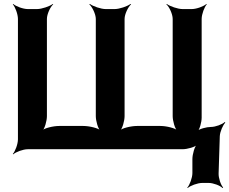

<svg xmlns="http://www.w3.org/2000/svg" viewBox="-20 -757 1163 974"><path d="M168 -711H121C97 -711 60 -725 47 -737L45 -735C57 -722 71 -685 71 -661V-50C71 -26 57 11 45 24L47 26C60 14 97 0 121 0H906C930 0 970 -11 982 -24L980 -26C967 -14 956 26 956 50V121C956 145 942 182 930 195L932 197C945 185 982 171 1006 171H1039C1061 171 1097 184 1109 197L1112 194C1100 182 1088 145 1089 123L1095 -66C1096 -89 1111 -123 1123 -135L1120 -138C1108 -126 1073 -113 1050 -113C1028 -113 990 -103 978 -91L981 -88C993 -100 1003 -138 1003 -160V-661C1003 -685 1017 -722 1029 -735L1027 -737C1014 -725 977 -711 953 -711H906C882 -711 842 -725 826 -737L824 -735C839 -722 856 -685 856 -661V-168C856 -144 867 -104 880 -92L882 -94C870 -107 824 -118 794 -118H675C645 -118 598 -107 586 -94L588 -92C601 -104 612 -144 612 -168V-661C612 -685 630 -722 645 -735L642 -737C626 -725 586 -711 562 -711H516C492 -711 452 -725 436 -737L433 -735C448 -722 466 -685 466 -661V-168C466 -144 477 -104 490 -92L492 -94C480 -107 433 -118 403 -118H280C250 -118 204 -107 192 -94L194 -92C207 -104 218 -144 218 -168V-661C218 -685 235 -722 250 -735L248 -737C232 -725 192 -711 168 -711Z"/></svg>

Font: Asimov
Style: EdgeWide
Weight: 500
Designer: Google
Version: Version 2.000980: 2014